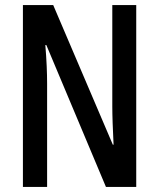

<svg xmlns="http://www.w3.org/2000/svg" viewBox="-20 -734 625 754"><path d="M515 0V-714H421V-316C421 -278 423 -228 426 -166H423L189 -714H70V0H165V-406C165 -447 163 -498 158 -557H162L396 0Z"/></svg>

Font: Noto Sans Myanmar ExtraCondensed Medium
Style: Regular
Weight: 500
Width: 2
Designer: Monotype Design Team
Foundry: Monotype Imaging Inc.
Version: Version 2.107